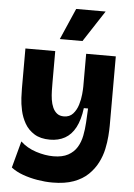

<svg xmlns="http://www.w3.org/2000/svg" viewBox="-62 -811 727 1039"><g transform="rotate(5 301.5 -291.5)"><path d="M262 182Q223 182 181 175Q139 168 101.5 154.5Q64 141 37 120L76 -25Q111 8 160.5 24Q210 40 255 40Q304 40 335 23Q366 6 383 -22Q400 -50 407 -85.5Q414 -121 416 -158L420 -234H397Q389 -170 367 -128.5Q345 -87 310 -67.5Q275 -48 229 -48Q177 -48 143.5 -69Q110 -90 91.5 -122.5Q73 -155 65 -191.5Q57 -228 55.5 -260Q54 -292 54 -311V-528H216V-357Q216 -337 216.5 -312.5Q217 -288 220.5 -264.5Q224 -241 232.5 -222Q241 -203 255.5 -191.5Q270 -180 293 -180Q324 -180 342.5 -200.5Q361 -221 370 -250.5Q379 -280 381.5 -308Q384 -336 384 -350V-528H545V-152Q545 -129 542.5 -95Q540 -61 532 -23.5Q524 14 505.5 50.5Q487 87 456 117Q425 147 377.5 164.5Q330 182 262 182ZM358 -595H235L309 -765H469Z"/></g></svg>

Font: Bricolage Grotesque 48pt Condensed ExtraBold ExtraBold
Style: Regular
Weight: 800
Version: Version 1.000;gftools[0.9.30]